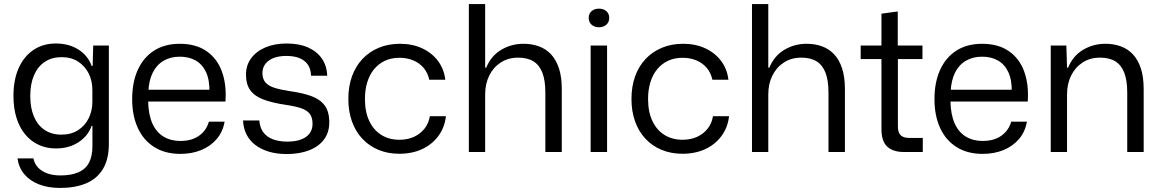

<svg xmlns="http://www.w3.org/2000/svg" viewBox="-20 -749 5721 946"><path d="M276.1 177Q216.7 177 171.7 159.3Q126.7 141.6 99.4 108.9Q72.1 76.1 66.3 31.3H144.6Q149.4 56.9 167.1 76Q184.9 95.1 212.9 105.3Q240.9 115.4 277.6 115.4Q331.3 115.4 366.4 99.9Q401.6 84.4 418.5 52.6Q435.4 20.7 435.4 -29.3V-128.7H431.4Q413.9 -79.4 367.2 -48.5Q320.6 -17.6 255 -17.6Q208.7 -17.6 170.4 -35.4Q132 -53.3 104.1 -86.8Q76.3 -120.3 61.3 -168.1Q46.3 -215.9 46.3 -276Q46.3 -356.9 72.6 -414.8Q99 -472.7 146 -503.7Q193 -534.7 255 -534.7Q319.4 -534.7 366.4 -504.9Q413.3 -475.1 431.4 -424.3H436.4L439.3 -524.7H516.4V-40.7Q516.4 35.3 487.2 83.6Q458 131.9 404.3 154.4Q350.6 177 276.1 177ZM282.3 -85.6Q331 -85.6 365.3 -108Q399.6 -130.4 417.4 -167.2Q435.1 -204 435.1 -246.7V-306.7Q435.1 -350.3 417.1 -386.7Q399 -423.1 365.2 -445.3Q331.4 -467.4 283.7 -467.4Q235.7 -467.4 201.1 -444.5Q166.4 -421.6 147.8 -378.7Q129.1 -335.9 129.1 -276Q129.1 -216.9 147.5 -174.1Q165.9 -131.4 200.2 -108.5Q234.6 -85.6 282.3 -85.6Z M868.7 9.2Q793.8 9.2 740.5 -24.1Q687.2 -57.3 659.2 -118.2Q631.2 -179 631.2 -260.3Q631.2 -343.5 658.9 -404.7Q686.7 -465.8 739 -499.5Q791.3 -533.2 865.8 -533.2Q945.7 -533.2 997.8 -496.9Q1050 -460.7 1073.3 -396.7Q1096.7 -332.7 1090.8 -248.7H710Q711.5 -183.7 730.9 -140.5Q750.3 -97.3 785.9 -75.9Q821.5 -54.5 868.7 -54.5Q925 -54.5 961.1 -80.5Q997.2 -106.5 1009.2 -149.5H1086.7Q1078 -99.5 1047.7 -64Q1017.3 -28.5 971.4 -9.7Q925.5 9.2 868.7 9.2ZM710.8 -295 702.3 -306.8H1020.7L1012 -293.5Q1013.2 -355.7 994.8 -394.3Q976.5 -432.8 943.3 -451.3Q910.2 -469.7 865.8 -469.7Q820.5 -469.7 786.4 -449.9Q752.3 -430.2 732.7 -391.4Q713.2 -352.7 710.8 -295Z M1392.3 10Q1343.1 10 1304.1 -1.9Q1265 -13.9 1237.1 -35.4Q1209.3 -56.9 1194.1 -87.5Q1179 -118.1 1177.6 -155.3H1257.7Q1260.4 -119.7 1277.9 -96.6Q1295.3 -73.4 1325.5 -62.4Q1355.7 -51.3 1394.4 -51.3Q1455.3 -51.3 1487.6 -74.4Q1519.9 -97.4 1519.9 -139.1Q1519.9 -170.6 1506.1 -188.3Q1492.4 -206 1463.4 -215.9Q1434.3 -225.7 1386.9 -232.6Q1322.4 -242.1 1279 -258.3Q1235.6 -274.4 1213.8 -303.6Q1192 -332.7 1192 -381Q1192 -427.4 1217.1 -461.6Q1242.3 -495.9 1287.3 -515.3Q1332.3 -534.7 1392.4 -534.7Q1453.3 -534.7 1497.3 -515.4Q1541.3 -496 1565.9 -460.4Q1590.6 -424.7 1592.1 -375.9H1512.7Q1511.3 -411 1495.5 -432.4Q1479.7 -453.7 1453.2 -463.6Q1426.7 -473.4 1391.4 -473.4Q1335.4 -473.4 1304.2 -450.3Q1273 -427.1 1273 -388.7Q1273 -360.4 1287.9 -342.9Q1302.7 -325.4 1334.1 -315.8Q1365.6 -306.1 1414 -299Q1472.9 -290.7 1515.3 -275Q1557.7 -259.3 1580.1 -228.9Q1602.4 -198.4 1602.4 -146.1Q1602.4 -96.4 1576.3 -61.5Q1550.1 -26.6 1502.8 -8.3Q1455.4 10 1392.3 10Z M1947.6 8.6Q1891 8.6 1844.6 -10.7Q1798.3 -30 1765 -65.7Q1731.7 -101.4 1714 -150.9Q1696.3 -200.4 1696.3 -261.6Q1696.3 -322.7 1714.1 -372.6Q1732 -422.4 1765.8 -458.4Q1799.6 -494.3 1846.6 -513.8Q1893.6 -533.3 1951.1 -533.3Q2011.6 -533.3 2059.6 -511.1Q2107.7 -489 2137.9 -448.9Q2168 -408.9 2174 -356H2095.1Q2087.1 -391.6 2066.3 -415.6Q2045.4 -439.6 2015.1 -451.9Q1984.7 -464.3 1948.6 -464.3Q1908 -464.3 1876.6 -449.6Q1845.3 -434.9 1823.1 -408Q1801 -381.1 1789.6 -344.1Q1778.1 -307 1778.1 -261.3Q1778.1 -197.7 1799.4 -152.9Q1820.6 -108.1 1858.7 -84.3Q1896.9 -60.4 1947.6 -60.4Q1988.7 -60.4 2020.1 -75Q2051.4 -89.6 2071.9 -115.5Q2092.3 -141.4 2097.9 -176.6H2177.1Q2170.9 -120.6 2139.7 -78.7Q2108.6 -36.9 2059.5 -14.1Q2010.4 8.6 1947.6 8.6Z M2290.1 0V-729H2370.4V-415.7H2375.6Q2399.9 -474.3 2449.8 -503.8Q2499.7 -533.3 2559.4 -533.3Q2600.1 -533.3 2634.6 -520.9Q2669.1 -508.6 2694.4 -481.9Q2719.7 -455.1 2733.9 -412.6Q2748 -370.1 2748 -309.4V0H2667V-293.1Q2667 -352 2652.6 -390.1Q2638.1 -428.1 2608.6 -446.6Q2579.1 -465 2533 -465Q2483.7 -465 2447.1 -441Q2410.4 -417 2390.4 -376.4Q2370.4 -335.7 2370.4 -283.7V0Z M2890.1 0V-524.7H2971.1V0ZM2931.1 -614.7Q2909 -614.7 2894.8 -627.3Q2880.6 -639.9 2880.6 -660.6Q2880.6 -682 2894.8 -694.2Q2909 -706.4 2931.1 -706.4Q2953.3 -706.4 2967.5 -694.2Q2981.7 -682 2981.7 -660.6Q2981.7 -639.9 2967.5 -627.3Q2953.3 -614.7 2931.1 -614.7Z M3342.6 8.6Q3286 8.6 3239.6 -10.7Q3193.3 -30 3160 -65.7Q3126.7 -101.4 3109 -150.9Q3091.3 -200.4 3091.3 -261.6Q3091.3 -322.7 3109.1 -372.6Q3127 -422.4 3160.8 -458.4Q3194.6 -494.3 3241.6 -513.8Q3288.6 -533.3 3346.1 -533.3Q3406.6 -533.3 3454.6 -511.1Q3502.7 -489 3532.9 -448.9Q3563 -408.9 3569 -356H3490.1Q3482.1 -391.6 3461.3 -415.6Q3440.4 -439.6 3410.1 -451.9Q3379.7 -464.3 3343.6 -464.3Q3303 -464.3 3271.6 -449.6Q3240.3 -434.9 3218.1 -408Q3196 -381.1 3184.6 -344.1Q3173.1 -307 3173.1 -261.3Q3173.1 -197.7 3194.4 -152.9Q3215.6 -108.1 3253.7 -84.3Q3291.9 -60.4 3342.6 -60.4Q3383.7 -60.4 3415.1 -75Q3446.4 -89.6 3466.9 -115.5Q3487.3 -141.4 3492.9 -176.6H3572.1Q3565.9 -120.6 3534.7 -78.7Q3503.6 -36.9 3454.5 -14.1Q3405.4 8.6 3342.6 8.6Z M3685.1 0V-729H3765.4V-415.7H3770.6Q3794.9 -474.3 3844.8 -503.8Q3894.7 -533.3 3954.4 -533.3Q3995.1 -533.3 4029.6 -520.9Q4064.1 -508.6 4089.4 -481.9Q4114.7 -455.1 4128.9 -412.6Q4143 -370.1 4143 -309.4V0H4062V-293.1Q4062 -352 4047.6 -390.1Q4033.1 -428.1 4003.6 -446.6Q3974.1 -465 3928 -465Q3878.7 -465 3842.1 -441Q3805.4 -417 3785.4 -376.4Q3765.4 -335.7 3765.4 -283.7V0Z M4434.7 0Q4380 0 4351.5 -26.5Q4323 -53 4323 -112.7V-458.1H4220.6V-524.7H4323V-681.6L4403.3 -692.6V-524.7H4525.1V-458.1H4404V-125.9Q4404 -95.6 4417.9 -82.5Q4431.7 -69.4 4459.4 -69.4H4526.6V0Z M4821.7 9.2Q4746.8 9.2 4693.5 -24.1Q4640.2 -57.3 4612.2 -118.2Q4584.2 -179 4584.2 -260.3Q4584.2 -343.5 4611.9 -404.7Q4639.7 -465.8 4692 -499.5Q4744.3 -533.2 4818.8 -533.2Q4898.7 -533.2 4950.8 -496.9Q5003 -460.7 5026.3 -396.7Q5049.7 -332.7 5043.8 -248.7H4663Q4664.5 -183.7 4683.9 -140.5Q4703.3 -97.3 4738.9 -75.9Q4774.5 -54.5 4821.7 -54.5Q4878 -54.5 4914.1 -80.5Q4950.2 -106.5 4962.2 -149.5H5039.7Q5031 -99.5 5000.7 -64Q4970.3 -28.5 4924.4 -9.7Q4878.5 9.2 4821.7 9.2ZM4663.8 -295 4655.3 -306.8H4973.7L4965 -293.5Q4966.2 -355.7 4947.8 -394.3Q4929.5 -432.8 4896.3 -451.3Q4863.2 -469.7 4818.8 -469.7Q4773.5 -469.7 4739.4 -449.9Q4705.3 -430.2 4685.7 -391.4Q4666.2 -352.7 4663.8 -295Z M5157.1 0V-524.7H5234L5237.4 -415.7H5242.6Q5266.9 -474.3 5316.8 -503.8Q5366.7 -533.3 5426.4 -533.3Q5467.1 -533.3 5501.6 -520.9Q5536.1 -508.6 5561.4 -481.9Q5586.7 -455.1 5600.9 -412.6Q5615 -370.1 5615 -309.4V0H5534V-293.1Q5534 -352 5519.6 -390.1Q5505.1 -428.1 5475.6 -446.6Q5446.1 -465 5400 -465Q5350.7 -465 5314.1 -441Q5277.4 -417 5257.4 -376.4Q5237.4 -335.7 5237.4 -283.7V0Z"/></svg>

Font: Mona Sans ExtraLight
Style: Regular
Weight: 200
Designer: Deni Anggara
Foundry: GitHub
Version: Version 2.000